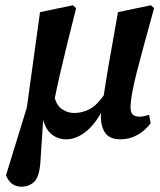

<svg xmlns="http://www.w3.org/2000/svg" viewBox="-20 -515 607 729"><path d="M3 150 82 -107 132 -469 257 -495 269 -484Q247 -397 232 -335.5Q217 -274 206.5 -228Q196 -182 188 -142Q197 -112 217.5 -99Q238 -86 262 -86Q290 -86 318 -99.5Q346 -113 374 -153Q381 -201 393.5 -274Q406 -347 428 -469L553 -495L565 -484Q541 -397 525 -338Q509 -279 499 -239.5Q489 -200 484 -174Q479 -148 477 -128Q473 -97 480.5 -84.5Q488 -72 509 -72Q518 -72 527.5 -74Q537 -76 546 -79L552 -47Q531 -19 501.5 -2.5Q472 14 438 14Q398 14 380.5 -9Q363 -32 363 -75Q364 -81 364 -86Q334 -35 300 -10.5Q266 14 231 14Q201 14 177.5 -4Q154 -22 144 -60L134 90Q131 152 112.5 172.5Q94 193 62 194Q39 194 24 181.5Q9 169 3 150Z"/></svg>

Font: DeepMind Serif Text
Style: Italic
Weight: 400
Italic angle: -12°
Designer: Frank Grießhammer / Modifications: Colophon Foundry
Foundry: Colophon Foundry
Version: Version 5.003; ttfautohint (v1.8.2)